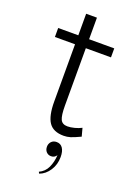

<svg xmlns="http://www.w3.org/2000/svg" viewBox="-163 -687 720 1004"><g transform="rotate(20 197.5 -185.0)"><path d="M333 -8Q297 9 279 14.5Q261 20 242 20Q184 20 159.5 -16Q135 -52 135 -132V-620H195V-131Q195 -76 205 -54.5Q215 -33 244 -33Q261 -33 282.5 -38.5Q304 -44 321 -53ZM23 -500H335V-450H23ZM185 241Q216 227 230.5 196Q245 165 247 126Q243 133 235.5 138Q228 143 217 143Q201 143 190.5 132Q180 121 180 103Q180 86 191 74.5Q202 63 220 63Q242 63 254 80.5Q266 98 266 130Q266 172 244.5 205Q223 238 190 250Z"/></g></svg>

Font: Moderustic Light
Style: Regular
Weight: 300
Designer: Tural Alisoy
Foundry: TAFT Foundry
Version: Version 2.120